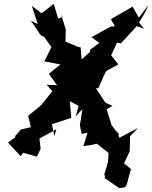

<svg xmlns="http://www.w3.org/2000/svg" viewBox="-20 -770 779 983"><path d="M398 -466 393 -527 380 -530 315 -557 317 -618 294 -693 300 -684 278 -675 255 -750 193 -702 143 -740 173 -647 138 -664 188 -590 206 -581 244 -528 246 -534 207 -456 289 -440 230 -392 272 -334 219 -336 248 -303 188 -228 205 -243 124 -177 138 -119 87 -107 59 -75 57 -66 21 -40 86 30 98 12 169 32 188 -8 182 -61 269 -108 258 -74 246 -134 345 -167 337 -252 383 -228 367 -174 402 -211 389 -129 398 -84 428 -91 407 -22 444 -27 476 -34 541 17 613 -20V-31L611 -41L582 -61L589 -84L554 -121L526 -210L556 -228L520 -244L471 -318L484 -319L511 -381L523 -404L530 -410L586 -440L549 -487L579 -551L599 -548L680 -636L717 -623L692 -655L725 -710L739 -743L691 -680L659 -736L548 -672L568 -636L545 -633L449 -580L488 -550L440 -514L442 -505ZM629 174 650 97 658 102 615 66 644 5 646 -73 687 -115 592 -65 557 -124 540 -116 567 -53 544 -28 537 -3 533 59 514 123 518 135 515 141 590 193 620 189Z"/></svg>

Font: Asimov Aggro
Style: It
Weight: 500
Designer: Google
Version: Version 2.000980; 2014